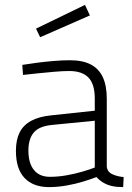

<svg xmlns="http://www.w3.org/2000/svg" viewBox="-20 -755 537 784"><path d="M180 9Q116 9 80.5 -28Q45 -65 45 -139Q45 -184 60 -214Q75 -244 107 -261.5Q139 -279 189 -284L367 -303V-352Q367 -412 341 -438.5Q315 -465 263 -465Q237 -465 202.5 -462Q168 -459 134 -455.5Q100 -452 74 -449L71 -490Q95 -494 129 -498.5Q163 -503 199 -506Q235 -509 265 -509Q318 -509 351 -491.5Q384 -474 400 -439.5Q416 -405 416 -352V-75Q418 -53 439 -43.5Q460 -34 485 -32L483 9Q471 9 459 8Q447 7 436.5 4.5Q426 2 416 -2Q404 -7 393.5 -14.5Q383 -22 374 -32Q353 -24 321 -14Q289 -4 252 2.5Q215 9 180 9ZM184 -33Q217 -33 251 -39Q285 -45 316 -54Q347 -63 367 -71V-262L194 -245Q140 -240 118 -214Q96 -188 96 -140Q96 -89 118.5 -61Q141 -33 184 -33ZM144 -603 127 -638 327 -735 347 -692Z"/></svg>

Font: Cairo Play Light
Style: Regular
Weight: 300
Version: Version 3.119